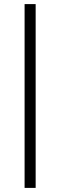

<svg xmlns="http://www.w3.org/2000/svg" viewBox="-20 -721 294 937"><path d="M100 196V-701H154V196Z"/></svg>

Font: Karma Variable Light
Style: Regular
Weight: 300
Designer: Joana Correia
Foundry: Indian Type Foundry
Version: Version 3.000